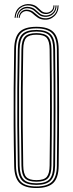

<svg xmlns="http://www.w3.org/2000/svg" viewBox="-20 -941 366 967"><path d="M163.5 6Q103.8 6 78.1 -20Q52.5 -46 51.5 -105.8Q49.2 -215.5 48.8 -309Q48.2 -402.5 48.9 -494.8Q49.5 -587 51.5 -693.5Q52.5 -753.8 78.1 -779.9Q103.8 -806 163.5 -806Q222 -806 248.4 -780.2Q274.8 -754.5 275.5 -693.5Q277.5 -544.8 277.5 -403.4Q277.5 -262 275.5 -105.8Q274.8 -45.2 248.4 -19.6Q222 6 163.5 6ZM163.5 -2Q217.8 -2 241.8 -25.8Q265.8 -49.5 266.5 -106Q267.8 -206.8 268.2 -301.5Q268.8 -396.2 268.2 -492.2Q267.8 -588.2 266.5 -693.5Q265.8 -751 241.5 -774.5Q217.2 -798 163.5 -798Q107.5 -798 84.5 -773.5Q61.5 -749 60.5 -693.5Q58.5 -582.8 57.9 -488.9Q57.2 -395 58 -303Q58.8 -211 60.5 -106Q61.5 -50.5 84.6 -26.2Q107.8 -2 163.5 -2ZM163.5 -9.8Q113 -9.8 91.8 -31.6Q70.5 -53.5 69.8 -106.2Q67.8 -216.8 67.1 -310.6Q66.5 -404.5 67.1 -496.4Q67.8 -588.2 69.8 -693.2Q70.5 -746.2 91.8 -768.2Q113 -790.2 163.5 -790.2Q213.5 -790.2 235.1 -768.2Q256.8 -746.2 257.5 -693.2Q258.5 -609.2 259 -536.2Q259.5 -463.2 259.4 -394.5Q259.2 -325.8 258.8 -255.4Q258.2 -185 257.5 -106.2Q256.8 -54.2 235.4 -32Q214 -9.8 163.5 -9.8ZM163.5 -17.8Q210.2 -17.8 229 -38Q247.8 -58.2 248.2 -106.5Q249.2 -192 249.8 -264.8Q250.2 -337.5 250.2 -405.2Q250.2 -473 249.8 -543Q249.2 -613 248.2 -693Q247.8 -741.2 229.1 -761.8Q210.5 -782.2 163.5 -782.2Q117.5 -782.2 98.6 -762.2Q79.8 -742.2 78.8 -693.2Q76.8 -587.8 76.1 -495.1Q75.5 -402.5 76.1 -308.8Q76.8 -215 78.8 -106.2Q79.8 -57.5 98.8 -37.6Q117.8 -17.8 163.5 -17.8ZM163.5 -25.8Q122 -25.8 105.4 -43.8Q88.8 -61.8 88 -106.5Q86 -217.5 85.4 -311.1Q84.8 -404.8 85.4 -496.4Q86 -588 88 -693Q88.8 -738 105.2 -756.1Q121.8 -774.2 163.5 -774.2Q205.5 -774.2 222.1 -755.9Q238.8 -737.5 239.2 -692.8Q240.2 -605 240.8 -532Q241.2 -459 241.2 -392.1Q241.2 -325.2 240.6 -256.1Q240 -187 239.2 -106.8Q238.8 -62.8 222.4 -44.2Q206 -25.8 163.5 -25.8ZM163.5 -33.8Q202 -33.8 215.8 -50.5Q229.5 -67.2 230 -107Q231 -190.5 231.5 -261.2Q232 -332 232 -398.8Q232 -465.5 231.5 -536.6Q231 -607.8 230 -692.5Q229.5 -732.5 215.9 -749.4Q202.2 -766.2 163.5 -766.2Q126.2 -766.2 112 -750.2Q97.8 -734.2 97 -692.8Q95 -587 94.4 -494.5Q93.8 -402 94.4 -308.5Q95 -215 97 -106.8Q97.8 -65.8 112 -49.8Q126.2 -33.8 163.5 -33.8ZM53.5 -851.2Q56.5 -890.5 81 -907.1Q105.5 -923.8 133.5 -919.8Q153.5 -916.8 165.2 -907.1Q177 -897.5 186.2 -888.2Q195.5 -879 208.8 -877.5Q223.2 -875.5 236.4 -885.2Q249.5 -895 249.2 -913.8H254.5Q254.8 -891.8 239.6 -880.1Q224.5 -868.5 207 -870.5Q191.5 -872 181.6 -881.1Q171.8 -890.2 160.9 -899.9Q150 -909.5 131.8 -912.8Q103.5 -917.5 82.1 -900.4Q60.8 -883.2 58.5 -851.2ZM63.8 -851.2Q65.8 -879.2 84.6 -894.9Q103.5 -910.5 129 -905.5Q146.8 -902.5 157.6 -892.9Q168.5 -883.2 178.8 -874.1Q189 -865 205 -863.2Q227 -861 243.5 -875Q260 -889 259.5 -913.8H264.8Q265 -885.5 246.8 -869.8Q228.5 -854 204 -856.5Q186.5 -857.8 175.4 -867Q164.2 -876.2 153.6 -885.9Q143 -895.5 127.5 -898.5Q104.8 -902.8 87.6 -889.2Q70.5 -875.8 69 -851.2ZM74 -851.2Q75.8 -872.8 89.5 -884.1Q103.2 -895.5 124.2 -891.5Q139.8 -888.5 150.9 -878.9Q162 -869.2 173.8 -860Q185.5 -850.8 202.8 -849.2Q229.5 -846.2 249.9 -864.4Q270.2 -882.5 269.8 -913.8H275Q275.2 -879.5 253.2 -859.2Q231.2 -839 201.5 -842Q181.8 -843.8 168.9 -853Q156 -862.2 145.5 -871.9Q135 -881.5 122.2 -884.2Q105.2 -887.8 92.9 -878.5Q80.5 -869.2 79.2 -851.2Z"/></svg>

Font: Big Shoulders Inline Display Light
Style: Regular
Weight: 300
Designer: Patric King
Foundry: XO Type Co
Version: Version 1.000